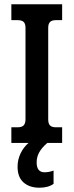

<svg xmlns="http://www.w3.org/2000/svg" viewBox="-20 -667 343 896"><path d="M205 -537V-110Q205 -90 213.5 -81.5Q222 -73 241 -73H270V0H201Q176 21 163.5 43Q151 65 151 91Q151 137 188 137Q208 137 230 129V191Q205 209 164 209Q118 209 90 184.5Q62 160 62 111Q62 79 75.5 50Q89 21 113 0H33V-73H62Q82 -73 90.5 -82Q99 -91 99 -111V-537Q99 -556 90.5 -564.5Q82 -573 62 -573H33V-647H270V-573H241Q222 -573 213.5 -564.5Q205 -556 205 -537Z"/></svg>

Font: Pridi
Style: Regular
Weight: 400
Designer: Katatrad Team
Foundry: CadsonDemak
Version: Version 1.001